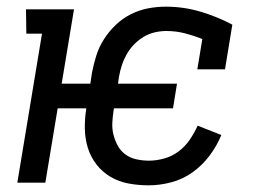

<svg xmlns="http://www.w3.org/2000/svg" viewBox="-20 -548 790 576"><path d="M426 8Q395 8 365.5 2.5Q336 -3 311.5 -17.5Q287 -32 269.5 -54.5Q252 -77 243.5 -104.5Q235 -132 234.5 -162.5Q234 -193 239 -223H153L116 0H32L106 -447H59L58 -520H202L165 -297H251L256 -330Q261 -356 269 -381.5Q277 -407 292 -430.5Q307 -454 327.5 -473.5Q348 -493 373 -505.5Q398 -518 424.5 -523Q451 -528 477 -528Q531 -528 581.5 -513Q632 -498 677 -474L655 -340H572L587 -431Q562 -441 535 -448Q508 -455 479 -455Q462 -455 444.5 -451Q427 -447 411 -437.5Q395 -428 382 -414.5Q369 -401 360 -385Q351 -369 345.5 -352Q340 -335 337 -318L334 -297H511L499 -223H322L321 -218Q318 -199 317 -180Q316 -161 320.5 -143.5Q325 -126 333.5 -110.5Q342 -95 356.5 -84.5Q371 -74 389.5 -70Q408 -66 427 -66Q449 -66 472.5 -72.5Q496 -79 515.5 -93.5Q535 -108 549 -128.5Q563 -149 573 -171L644 -143Q631 -111 609 -81.5Q587 -52 557.5 -31Q528 -10 493.5 -1Q459 8 426 8Z"/></svg>

Font: Iosevka Plex Etoile
Style: Italic
Weight: 400
Italic angle: -9°
Designer: Belleve Invis
Foundry: Belleve Invis
Version: Version 25.1.1; ttfautohint (v1.8.4)